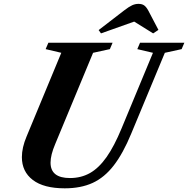

<svg xmlns="http://www.w3.org/2000/svg" viewBox="-20 -988 998 1018"><path d="M323.5 10.5Q212 10.5 154 -33.8Q96 -78 96 -155Q96 -205.5 121 -264.5L305 -708L222 -727.5L236.5 -761.5H577L562.5 -727.5L473.5 -708L273 -225Q260.5 -195.5 254.2 -170.8Q248 -146 248 -125.5Q248 -44 351 -44Q410 -44 457 -70.5Q504 -97 544.8 -154.8Q585.5 -212.5 624.5 -307L791 -708L708 -727.5L722.5 -761.5H957.5L943 -727.5L854 -708L676 -280Q632.5 -174.5 583.2 -110.8Q534 -47 471.2 -18.2Q408.5 10.5 323.5 10.5ZM515.5 -811 503 -828.5 638 -932.5Q664 -952.5 680.5 -960Q697 -967.5 714 -967.5Q733 -967.5 744.2 -959.5Q755.5 -951.5 766 -932.5L820 -829.5L792 -811L691.5 -873.5Z"/></svg>

Font: Libre Caslon Text
Style: Italic
Weight: 400
Italic angle: -22.583°
Designer: Pablo Impallari, Rodrigo Fuenzalida, Katja Schimmel
Foundry: Pablo Impallari, Rodrigo Fuenzalida
Version: Version 2.000